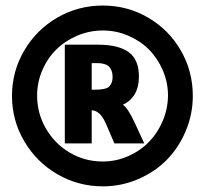

<svg xmlns="http://www.w3.org/2000/svg" viewBox="-20 -761 734 687"><path d="M348.1 -741.2Q436 -741.2 510.3 -697.8Q584.5 -654.3 627.2 -580.1Q669.9 -505.9 669.9 -418Q669.9 -352.1 644.5 -292Q619.1 -231.9 576.4 -188.7Q533.7 -145.5 473.9 -119.9Q414.1 -94.2 348.1 -94.2Q260.3 -94.2 185.5 -137.5Q110.8 -180.7 66.9 -255.4Q22.9 -330.1 22.9 -418Q22.9 -505.4 66.7 -580.1Q110.4 -654.8 185.1 -698Q259.8 -741.2 348.1 -741.2ZM347.2 -183.1Q395.5 -183.1 439 -202.4Q482.4 -221.7 513.4 -253.7Q544.4 -285.6 562.5 -328.9Q580.6 -372.1 581.1 -418.9Q581.1 -466.3 562.5 -509.5Q543.9 -552.7 512.7 -584Q481.4 -615.2 438.5 -633.5Q395.5 -651.9 348.1 -651.9Q300.3 -651.9 256.8 -633.5Q213.4 -615.2 181.6 -584Q149.9 -552.7 131.3 -509.5Q112.8 -466.3 112.8 -418.9Q112.8 -355.5 144.3 -301Q175.8 -246.6 229.7 -214.8Q283.7 -183.1 347.2 -183.1ZM419.9 -386.2Q437.5 -374 460 -326.2L496.1 -248H389.2L358.9 -318.8Q337.9 -366.2 308.1 -366.2V-248H211.9V-601.1H330.1Q404.3 -601.1 440.7 -574.2Q477.1 -547.4 477.1 -486.8Q477.1 -414.1 419.9 -386.2ZM308.1 -535.2V-439.9Q324.2 -439.9 333 -440.4Q341.8 -440.9 353 -443.1Q364.3 -445.3 369.6 -450.2Q375 -455.1 378.9 -463.9Q382.8 -472.7 382.8 -485.8Q382.8 -500 378.4 -509.8Q374 -519.5 368.4 -524.4Q362.8 -529.3 353.5 -531.7Q344.2 -534.2 338.6 -534.7Q333 -535.2 324.2 -535.2Z"/></svg>

Font: Stilu Bold
Style: Regular
Weight: 700
Designer: Genilson Lima Santos
Foundry: Genilson Lima Santos
Version: Version 1.200;PS 001.200;hotconv 1.0.88;makeotf.lib2.5.64775